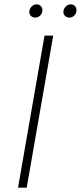

<svg xmlns="http://www.w3.org/2000/svg" viewBox="-20 -864 372 884"><path d="M63 0H103L225 -700H185ZM141 -783C158 -782 174 -796 175 -814C177 -829 167 -843 150 -844C133 -845 117 -830 115 -812C114 -796 124 -784 141 -783ZM298 -783C315 -782 331 -796 332 -814C334 -829 324 -843 307 -844C290 -845 274 -830 272 -812C271 -796 281 -784 298 -783Z"/></svg>

Font: Fixel Display ExtraLight
Style: Italic
Weight: 200
Italic angle: -10°
Designer: AlfaBravo + MacPaw
Foundry: Kyrylo Tkachov, Marchela Mozhyna, Serhii Makarenko, Maria Weinstein, Zakhar Kryvoshyya
Version: Version 1.210;Glyphs 3.2 (3217)